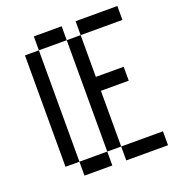

<svg xmlns="http://www.w3.org/2000/svg" viewBox="-117 -717 735 810"><g transform="rotate(-20 250.0 -312.5)"><path d="M500 0V-62.5H312.5V0ZM437.5 -312.5V-375H312.5V-562.5H250Q250 -562.5 250 -62.5H125V0H250V-62.5H312.5Q312.5 -62.5 312.5 -312.5ZM500 -562.5V-625H312.5V-562.5ZM125 -62.5Q125 -62.5 125 -562.5H62.5Q62.5 -562.5 62.5 -62.5ZM125 -562.5H250V-625H125Z"/></g></svg>

Font: Unifont
Style: Regular
Weight: 500
Version: Version 15.1.04